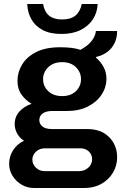

<svg xmlns="http://www.w3.org/2000/svg" viewBox="-20 -759 621 967"><path d="M153 188Q118 188 89.5 171.5Q61 155 43.5 127Q26 99 26 66Q26 29 46 -2.5Q66 -34 101 -50Q79 -64 66.5 -86.5Q54 -109 54 -134Q54 -171 78 -197.5Q102 -224 139 -236Q108 -255 88 -283Q68 -311 68 -352Q68 -395 91.5 -434Q115 -473 162.5 -497Q210 -521 283 -521Q313 -521 339 -518Q365 -515 385 -508Q424 -529 442.5 -554Q461 -579 463 -603H570Q570 -569 557 -542Q544 -515 520.5 -497.5Q497 -480 464 -472L463 -469Q487 -449 501.5 -422Q516 -395 516 -363Q516 -319 491.5 -282Q467 -245 422.5 -222.5Q378 -200 318 -200H243Q212 -200 195 -187.5Q178 -175 178 -154Q178 -135 193.5 -122Q209 -109 243 -109H420Q490 -109 530 -68Q570 -27 570 33Q570 75 549 110.5Q528 146 490.5 167Q453 188 404 188ZM205 103H378Q405 103 424.5 85.5Q444 68 444 43Q444 20 427.5 4Q411 -12 386 -12H205Q179 -12 161 5Q143 22 143 45Q143 68 161 85.5Q179 103 205 103ZM293 -275Q337 -275 362.5 -300Q388 -325 388 -360Q388 -395 362.5 -420.5Q337 -446 293 -446Q249 -446 223 -420.5Q197 -395 197 -360Q197 -325 223 -300Q249 -275 293 -275ZM289 -588Q232 -588 194.5 -608Q157 -628 138 -662Q119 -696 117 -739H197Q204 -699 227.5 -680Q251 -661 292 -661Q336 -661 359.5 -680Q383 -699 392 -739H472Q470 -696 448 -662Q426 -628 386 -608Q346 -588 289 -588Z"/></svg>

Font: Chivo Medium SemiBold
Style: Regular
Weight: 600
Version: Version 2.002